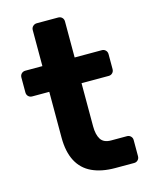

<svg xmlns="http://www.w3.org/2000/svg" viewBox="-109 -780 665 851"><g transform="rotate(-15 224.0 -355.0)"><path d="M313 0Q251 0 207 -20.5Q163 -41 140.5 -84Q118 -127 118 -192V-402H40Q29 -402 22 -409Q15 -416 15 -427V-495Q15 -506 22 -513Q29 -520 40 -520H118V-685Q118 -696 125.5 -703Q133 -710 143 -710H241Q252 -710 259 -703Q266 -696 266 -685V-520H391Q401 -520 408 -513Q415 -506 415 -495V-427Q415 -416 408 -409Q401 -402 391 -402H266V-204Q266 -166 279.5 -144.5Q293 -123 327 -123H400Q410 -123 417 -116Q424 -109 424 -99V-25Q424 -14 417 -7Q410 0 400 0Z"/></g></svg>

Font: Rubik SemiBold
Style: Regular
Weight: 600
Designer: Hubert and Fischer
Foundry: Hubert and Fischer
Version: Version 2.300;gftools[0.9.30]